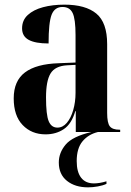

<svg xmlns="http://www.w3.org/2000/svg" viewBox="-20 -568 565 826"><path d="M176 10Q116 10 77.5 -30Q39 -70 39 -145Q39 -220 87.5 -256.5Q136 -293 233 -296L305 -299V-417Q305 -486 292.5 -512Q280 -538 249 -538Q215 -538 202 -504.5Q189 -471 189 -381Q132 -381 103.5 -396.5Q75 -412 75 -446Q75 -481 99.5 -503.5Q124 -526 165 -537Q206 -548 257 -548Q348 -548 394.5 -509.5Q441 -471 441 -378V-82Q441 -39 452.5 -24.5Q464 -10 494 -10H497V0H306V-90H304Q288 -35 254.5 -12.5Q221 10 176 10ZM227 -19Q250 -19 267.5 -39.5Q285 -60 295 -94.5Q305 -129 305 -169V-289L268 -287Q217 -284 197.5 -252Q178 -220 178 -149Q178 -74 189.5 -46.5Q201 -19 227 -19ZM359 238Q303 238 268 210Q233 182 233 131Q233 89 262.5 54Q292 19 373 0H401Q360 10 335 40Q310 70 310 125Q310 172 329 196.5Q348 221 384 221Q408 221 438 212V223Q423 230 401 234Q379 238 359 238Z"/></svg>

Font: Noto Serif Display Condensed
Style: Bold
Weight: 700
Width: 3
Designer: Monotype Design Team
Foundry: Monotype Imaging Inc.
Version: Version 2.009